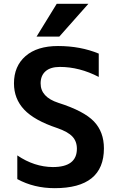

<svg xmlns="http://www.w3.org/2000/svg" viewBox="-20 -983 621 1013"><path d="M501 -577.1Q399.4 -629.9 295.9 -629.9Q246.1 -629.9 220.2 -606.9Q194.3 -584 194.3 -543Q194.3 -470.7 288.1 -440.4Q422.9 -397.5 475.6 -342.3Q528.3 -287.1 528.3 -200.2Q528.3 9.8 268.6 9.8Q159.2 9.8 71.3 -38.1V-163.1Q160.2 -102.5 258.8 -101.6Q385.7 -101.6 385.7 -198.2Q385.7 -237.3 361.8 -262.7Q337.9 -288.1 281.2 -307.6Q161.1 -347.7 107.4 -404.8Q53.7 -461.9 53.7 -543Q53.7 -633.8 114.7 -687Q175.8 -740.2 286.1 -740.2Q404.3 -740.2 501 -700.2ZM279.3 -962.9H446.3L293 -790H172.9Z"/></svg>

Font: Mgen+ 1c bold
Style: Bold
Weight: 700
Designer: [Source Han Sans]
Ryoko NISHIZUKA  (kana & ideographs); Paul D. Hunt (Latin, Greek & Cyrillic); Wenlong ZHANG  (bopomofo
Version: Version 1.059.20150602